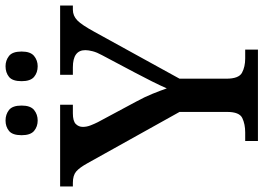

<svg xmlns="http://www.w3.org/2000/svg" viewBox="-152 -802 951 693"><g transform="rotate(-90 323.5 -455.5)"><path d="M161 0V-46H192Q222 -46 244 -56.5Q266 -67 266 -111V-283L81 -615Q65 -644 51 -656Q37 -668 10 -668H-3V-714H292V-668H261Q233 -668 222.5 -657.5Q212 -647 212 -632Q212 -618 217.5 -604Q223 -590 229 -578L303 -440Q320 -409 331.5 -380.5Q343 -352 351 -329Q361 -352 376.5 -383Q392 -414 409 -446L471 -563Q481 -581 485 -596.5Q489 -612 489 -623Q489 -668 427 -668H400V-714H650V-668H635Q613 -668 596.5 -652Q580 -636 555 -590L386 -283V-114Q386 -69 407.5 -57.5Q429 -46 459 -46H491V0ZM431 -795Q408 -795 392.5 -808Q377 -821 377 -853Q377 -886 392.5 -898.5Q408 -911 431 -911Q452 -911 468 -898.5Q484 -886 484 -853Q484 -821 468 -808Q452 -795 431 -795ZM235 -795Q213 -795 197.5 -808Q182 -821 182 -853Q182 -886 197.5 -898.5Q213 -911 235 -911Q257 -911 273 -898.5Q289 -886 289 -853Q289 -821 273 -808Q257 -795 235 -795Z"/></g></svg>

Font: Noto Serif Khojki Medium
Style: Regular
Weight: 500
Version: Version 2.003